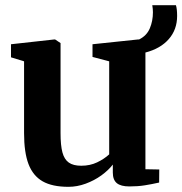

<svg xmlns="http://www.w3.org/2000/svg" viewBox="-20 -711 704 742"><path d="M542 -508V-57L595.5 -56L595 -5.5Q566 1 539.5 5.2Q513 9.5 480 9.5Q447 9.5 431.5 -3.2Q416 -16 416 -44V-75Q399 -53 371.8 -33.2Q344.5 -13.5 311.2 -1.2Q278 11 244.5 11Q182 11 144.8 -10.2Q107.5 -31.5 90.2 -76.8Q73 -122 73 -196.5V-474L22.5 -489.5V-540L189.5 -558.5H193L214 -544.5V-196.5Q214 -149.5 221.2 -122.2Q228.5 -95 245.8 -82.8Q263 -70.5 294 -70.5Q328 -70.5 355.2 -83.5Q382.5 -96.5 402 -114.5V-474L337.5 -491V-540L513.5 -558.5H517.5Q547 -573 559 -601.5Q571 -630 571 -663.5Q571 -676 568.5 -691H660Q664.5 -675.5 664.5 -649.5Q664.5 -596.5 632.2 -559.8Q600 -523 542 -508Z"/></svg>

Font: Merriweather Text
Style: Bold
Weight: 700
Designer: Eben Sorkin
Foundry: Eben Sorkin
Version: Version 2.100